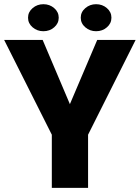

<svg xmlns="http://www.w3.org/2000/svg" viewBox="-22 -903 672 923"><path d="M183.1 -710.9 314 -402.3 445.3 -710.9H629.9L401.4 -255.4V0H227.1V-255.4L-2 -710.9ZM112.8 -817.9Q112.8 -845.2 134.8 -864Q156.7 -882.8 186.5 -882.8Q216.8 -882.8 238.5 -864Q260.3 -845.2 260.3 -817.9Q260.3 -790.5 238.5 -771.7Q216.8 -752.9 186.5 -752.9Q156.7 -752.9 134.8 -771.7Q112.8 -790.5 112.8 -817.9ZM366.2 -817.9Q366.2 -845.2 388.2 -864Q410.2 -882.8 439.9 -882.8Q470.2 -882.8 491.9 -864Q513.7 -845.2 513.7 -817.9Q513.7 -790.5 491.9 -771.7Q470.2 -752.9 439.9 -752.9Q410.2 -752.9 388.2 -771.7Q366.2 -790.5 366.2 -817.9Z"/></svg>

Font: Vazirmatn RD UI FD Black
Style: Regular
Weight: 900
Designer: Saber Rastikerdar
Foundry: Saber Rastikerdar
Version: Version 33.003